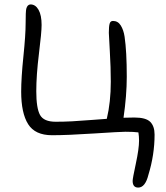

<svg xmlns="http://www.w3.org/2000/svg" viewBox="-20 -703 745 863"><path d="M601.1 140.1Q576.2 140.1 576.2 109.9Q576.2 99.1 590.6 32.2Q605 -34.7 605 -70.8Q605 -89.8 602.1 -107.9Q581.1 -110.8 543.9 -110.8Q521 -110.8 401.9 -103Q282.7 -95.2 213.9 -95.2Q137.7 -95.2 106.4 -145Q75.2 -194.8 75.2 -291Q75.2 -352.5 85.2 -449.5Q95.2 -546.4 95.2 -598.1Q95.2 -651.9 98.1 -663.6Q103 -682.6 117.2 -683.1Q139.6 -683.1 153.3 -658.9Q167 -634.8 167 -590.8Q167 -557.6 155 -461.4Q143.1 -365.2 143.1 -293Q143.1 -216.8 159.9 -186.3Q176.8 -155.8 230 -155.8Q266.6 -155.8 303.5 -157.7Q340.3 -159.7 391.6 -163.8Q442.9 -168 460 -168.9Q478 -244.1 478 -335.9Q478 -398.9 473.6 -473.1Q469.2 -547.4 469.2 -555.2Q469.2 -584 472.7 -596.4Q476.1 -608.9 487.8 -608.9Q510.3 -608.9 522.9 -588.4Q535.6 -567.9 540 -538.1Q549.8 -471.7 549.8 -357.9Q549.8 -273.9 535.2 -173.8Q552.2 -174.8 584 -174.8Q635.7 -174.8 655.3 -155.3Q674.8 -135.7 674.8 -98.1Q674.8 -7.3 647 83Q632.8 140.1 601.1 140.1Z"/></svg>

Font: Shantell Sans Irregular
Style: Regular
Weight: 300
Designer: Stephen Nixon, Anya Danilova, Shantell Martin
Foundry: Arrow Type
Version: Version 1.006;[9816181b4]